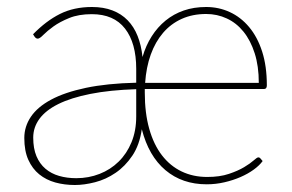

<svg xmlns="http://www.w3.org/2000/svg" viewBox="-20 -521 836 549"><path d="M720 -284Q720 -332 708.2 -368.8Q696.5 -405.5 676.2 -430.5Q656 -455.5 628.5 -468.2Q601 -481 569.5 -481Q530.5 -481 499.5 -467Q468.5 -453 446.2 -427Q424 -401 411 -364.8Q398 -328.5 395 -284ZM369.5 -266Q294 -263.5 238.5 -252.5Q183 -241.5 146.8 -223.5Q110.5 -205.5 92.8 -181.2Q75 -157 75 -127.5Q75 -96.5 84.2 -74.5Q93.5 -52.5 110 -38.5Q126.5 -24.5 149 -18Q171.5 -11.5 198 -11.5Q233.5 -11.5 264.8 -23.8Q296 -36 319.2 -58.8Q342.5 -81.5 356 -114.2Q369.5 -147 369.5 -188ZM74.5 -423Q111.5 -461 151.2 -481Q191 -501 243 -501Q276 -501 301.5 -491.2Q327 -481.5 345 -463Q363 -444.5 373.5 -418Q384 -391.5 387.5 -358Q397 -391 413.8 -417.2Q430.5 -443.5 453.5 -462.2Q476.5 -481 505.5 -491Q534.5 -501 569.5 -501Q605.5 -501 637 -486.5Q668.5 -472 692.2 -443.8Q716 -415.5 729.5 -373.8Q743 -332 743 -277Q743 -266.5 735 -266.5H394V-256.5Q394 -197.5 406.8 -152.5Q419.5 -107.5 443 -77Q466.5 -46.5 499.2 -30.8Q532 -15 572.5 -15Q608.5 -15 634.5 -23.8Q660.5 -32.5 678 -43Q695.5 -53.5 705.2 -62.2Q715 -71 718.5 -71Q722.5 -71 725 -67.5L731 -60.5Q722 -48 705.5 -36Q689 -24 667.8 -14.8Q646.5 -5.5 621.8 0.2Q597 6 571 6Q501 6 453 -34.5Q405 -75 385.5 -151.5Q379 -106.5 358.5 -76Q338 -45.5 310.5 -26.8Q283 -8 252 0Q221 8 194 8Q164.5 8 138.2 0.8Q112 -6.5 92.2 -22.5Q72.5 -38.5 61 -64Q49.5 -89.5 49.5 -126.5Q49.5 -159 68.2 -187Q87 -215 126 -236Q165 -257 225.5 -269.8Q286 -282.5 369.5 -284.5V-324Q369.5 -398 337.5 -439.2Q305.5 -480.5 242.5 -480.5Q205 -480.5 178 -469.5Q151 -458.5 133 -445.5Q115 -432.5 104.2 -421.5Q93.5 -410.5 88 -410.5Q83 -410.5 79 -416Z"/></svg>

Font: Lato 2
Style: Regular
Weight: 200
Designer: Lukasz Dziedzic with Adam Twardoch and Botio Nikoltchev
Foundry: tyPoland Lukasz Dziedzic
Version: Version 2.015; 2015-08-06; http://www.latofonts.com/